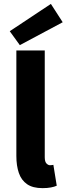

<svg xmlns="http://www.w3.org/2000/svg" viewBox="-20 -962 345 994"><path d="M200 12Q149.6 12 120.1 -8.5Q90.5 -29 77.6 -66.5Q64.7 -104 64.7 -154.2V-700.6H211.7V-148.2Q211.7 -124.8 220.6 -115.7Q229.5 -106.6 238.6 -106.6Q243.3 -106.6 246.8 -107.1Q250.3 -107.6 256.3 -108.6L273.8 -0.6Q262.1 4.9 243.7 8.4Q225.3 12 200 12ZM82.7 -728.3 30.5 -800.4 243.4 -941.8 304.6 -846.9Z"/></svg>

Font: Source Sans Variable
Style: Regular
Weight: 200
Designer: Paul D. Hunt
Foundry: Adobe Systems Incorporated
Version: Version 3.006;hotconv 1.0.111;makeotfexe 2.5.65597